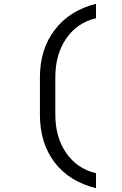

<svg xmlns="http://www.w3.org/2000/svg" viewBox="-20 -865 640 1010"><path d="M485 125Q344 90 267 -11Q190 -112 190 -262V-458Q190 -606 268 -708Q346 -810 485 -845V-769Q386 -746 328.5 -662.5Q271 -579 271 -458V-262Q271 -143 328.5 -60Q386 23 485 46Z"/></svg>

Font: JetBrains Mono Semi Light
Style: Regular
Weight: 350
Monospace: yes
Designer: Philipp Nurullin, Konstantin Bulenkov
Foundry: JetBrains
Version: 2.002